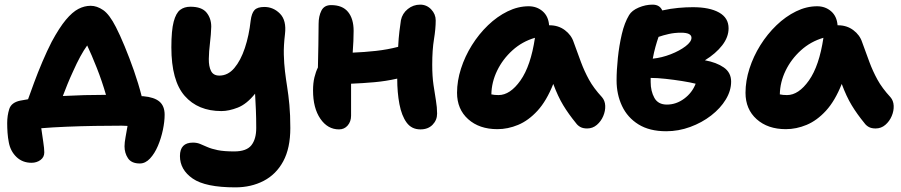

<svg xmlns="http://www.w3.org/2000/svg" viewBox="-20 -547 3886 828"><path d="M583 158Q547 158 532 135.5Q517 113 517 84Q517 68 521.5 44Q526 20 530 -4Q518 -5 505 -5Q451 -5 389 -4Q327 -3 266.5 -0.5Q206 2 158 6Q162 35 166.5 64.5Q171 94 171 110Q171 131 154.5 143Q138 155 116 155Q77 155 51 130Q25 105 18 67Q14 47 12.5 25.5Q11 4 11 -16Q11 -49 20 -77Q29 -105 67 -113Q81 -116 101 -119Q111 -147 127 -190.5Q143 -234 163 -281Q183 -328 203 -367Q236 -428 264 -461.5Q292 -495 318 -508.5Q344 -522 371 -522Q398 -522 425 -503.5Q452 -485 480 -430Q497 -397 517.5 -347.5Q538 -298 557.5 -242.5Q577 -187 591 -132Q594 -132 598 -132Q645 -128 667.5 -109Q690 -90 690 -52Q690 -23 682.5 13Q675 49 661 82Q647 115 627 136.5Q607 158 583 158ZM295 -239Q282 -211 271 -184Q260 -157 251 -133Q344 -138 437 -138Q420 -197 397.5 -254Q375 -311 356 -351Q327 -311 295 -239Z M995 261Q866 261 811 223Q756 185 756 126Q756 68 812 68Q829 68 842.5 73.5Q856 79 874 87Q892 95 919 100.5Q946 106 990 106Q1043 106 1064 79.5Q1085 53 1085 5Q1085 -39 1083.5 -73.5Q1082 -108 1080 -143Q1044 -98 1005.5 -83Q967 -68 935 -68Q834 -68 776.5 -133.5Q719 -199 719 -343Q719 -416 729 -453.5Q739 -491 757 -504.5Q775 -518 801 -518Q850 -518 870.5 -493Q891 -468 891 -432Q890 -398 885.5 -361.5Q881 -325 880.5 -293Q880 -261 890 -241Q900 -221 926 -221Q963 -221 990.5 -253.5Q1018 -286 1036 -340Q1054 -394 1061 -458Q1065 -490 1077.5 -503.5Q1090 -517 1120 -517Q1159 -517 1187.5 -488Q1216 -459 1209 -400Q1203 -350 1204 -311.5Q1205 -273 1209 -239.5Q1213 -206 1218.5 -171.5Q1224 -137 1228 -94.5Q1232 -52 1232 5Q1232 92 1201.5 148.5Q1171 205 1117 233Q1063 261 995 261Z M1442 11Q1393 11 1361.5 -35Q1330 -81 1330 -157Q1330 -189 1336 -213.5Q1342 -238 1351 -256Q1352 -306 1353 -354Q1354 -402 1354 -444Q1354 -477 1366 -501Q1378 -525 1408 -525Q1457 -525 1481 -495.5Q1505 -466 1505 -414Q1505 -394 1504 -370Q1503 -346 1501 -320Q1551 -322 1601 -327.5Q1651 -333 1697 -345Q1699 -384 1702.5 -412Q1706 -440 1709 -460Q1715 -489 1738.5 -508Q1762 -527 1792 -527Q1820 -527 1839.5 -506.5Q1859 -486 1859 -459Q1859 -423 1851.5 -377.5Q1844 -332 1844 -268Q1844 -218 1849.5 -180.5Q1855 -143 1860 -113.5Q1865 -84 1865 -57Q1865 -29 1845.5 -9Q1826 11 1793 11Q1755 11 1733.5 -18.5Q1712 -48 1702.5 -98Q1693 -148 1693 -208Q1645 -197 1594.5 -192.5Q1544 -188 1494 -186Q1494 -154 1494 -121Q1494 -88 1494 -48Q1494 -23 1479.5 -6Q1465 11 1442 11Z M2125 10Q2047 10 1999 -33Q1951 -76 1951 -147Q1951 -198 1968 -251Q1985 -304 2015 -352Q2045 -400 2084.5 -438Q2124 -476 2169 -498Q2214 -520 2260 -520Q2295 -520 2320 -498.5Q2345 -477 2348 -438H2350Q2388 -438 2416 -417Q2444 -396 2454 -365Q2471 -318 2485.5 -279Q2500 -240 2520 -203.5Q2540 -167 2576 -128Q2589 -113 2590 -91Q2591 -69 2581.5 -46.5Q2572 -24 2554 -8.5Q2536 7 2512 7Q2494 7 2482.5 0.5Q2471 -6 2464 -16Q2432 -55 2409 -93Q2386 -131 2366 -185Q2337 -112 2298 -69.5Q2259 -27 2214.5 -8.5Q2170 10 2125 10ZM2130 -137Q2180 -137 2224.5 -200Q2269 -263 2287 -384Q2232 -368 2190 -330Q2148 -292 2124 -242.5Q2100 -193 2099 -140Q2112 -137 2130 -137Z M2853 19Q2781 19 2733.5 -10.5Q2686 -40 2662.5 -90Q2639 -140 2639 -200Q2639 -244 2644.5 -297Q2650 -350 2661.5 -399.5Q2673 -449 2693 -482Q2705 -502 2734.5 -514.5Q2764 -527 2794 -527Q2825 -527 2836 -502Q2872 -510 2905.5 -513Q2939 -516 2968 -516Q3040 -516 3081 -493Q3122 -470 3122 -425Q3122 -387 3094.5 -351.5Q3067 -316 3020 -287Q3070 -278 3101.5 -256Q3133 -234 3133 -195Q3133 -156 3110 -118Q3087 -80 3047 -49Q3007 -18 2956.5 0.5Q2906 19 2853 19ZM2917 -406Q2889 -406 2864.5 -400.5Q2840 -395 2820 -388Q2813 -368 2806.5 -344.5Q2800 -321 2795 -294Q2834 -298 2872.5 -313Q2911 -328 2936.5 -347.5Q2962 -367 2962 -384Q2962 -406 2917 -406ZM2786 -193Q2786 -154 2802 -125Q2818 -96 2856 -96Q2896 -96 2930.5 -121.5Q2965 -147 2980 -186Q2956 -192 2921.5 -197.5Q2887 -203 2850.5 -207Q2814 -211 2786 -211Q2786 -203 2786 -193Z M3369 10Q3291 10 3243 -33Q3195 -76 3195 -147Q3195 -198 3212 -251Q3229 -304 3259 -352Q3289 -400 3328.5 -438Q3368 -476 3413 -498Q3458 -520 3504 -520Q3539 -520 3564 -498.5Q3589 -477 3592 -438H3594Q3632 -438 3660 -417Q3688 -396 3698 -365Q3715 -318 3729.5 -279Q3744 -240 3764 -203.5Q3784 -167 3820 -128Q3833 -113 3834 -91Q3835 -69 3825.5 -46.5Q3816 -24 3798 -8.5Q3780 7 3756 7Q3738 7 3726.5 0.5Q3715 -6 3708 -16Q3676 -55 3653 -93Q3630 -131 3610 -185Q3581 -112 3542 -69.5Q3503 -27 3458.5 -8.5Q3414 10 3369 10ZM3374 -137Q3424 -137 3468.5 -200Q3513 -263 3531 -384Q3476 -368 3434 -330Q3392 -292 3368 -242.5Q3344 -193 3343 -140Q3356 -137 3374 -137Z"/></svg>

Font: Shantell Sans Normal
Style: Bold
Weight: 700
Designer: Stephen Nixon, Anya Danilova, Shantell Martin
Foundry: Arrow Type
Version: Version 1.009;[a7da0bfa3]